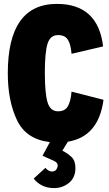

<svg xmlns="http://www.w3.org/2000/svg" viewBox="-20 -721 561 985"><path d="M328 6 300 52Q328 66 347.5 85Q367 104 367 141Q367 190 334 217Q301 244 257 244Q224 244 197 231Q170 218 153 195L213 140Q220 149 229 154Q238 159 246 159Q268 159 274 138Q276 134 276 127Q276 112 252 102L198 78L236 8Q114 -6 67 -105Q20 -204 20 -345Q20 -701 272 -701Q483 -701 509 -483L347 -445Q343 -494 328 -517.5Q313 -541 278 -541Q237 -541 223.5 -495.5Q210 -450 210 -348Q210 -245 223.5 -197.5Q237 -150 278 -150Q313 -150 328 -175.5Q343 -201 347 -251L511 -209Q486 -20 328 6Z"/></svg>

Font: Decalotype Black
Style: Regular
Weight: 900
Designer: Alfredo Marco Pradil
Foundry: Alfredo Marco Pradil
Version: Version 1.0